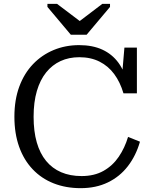

<svg xmlns="http://www.w3.org/2000/svg" viewBox="-20 -963 796 1000"><path d="M349 -782H431L553 -927V-943H513L363 -829L425 -831L277 -943H227V-927ZM393 -665Q339 -665 295.5 -645Q252 -625 220.5 -586Q189 -547 172 -489Q155 -431 155 -355Q155 -279 171.5 -221.5Q188 -164 220 -125Q252 -86 298.5 -66Q345 -46 405 -46Q471 -46 519 -73Q567 -100 598.5 -146.5Q630 -193 647 -250L709 -225Q688 -152 646 -97.5Q604 -43 542 -13Q480 17 400 17Q323 17 259.5 -8Q196 -33 150 -81.5Q104 -130 79.5 -199Q55 -268 55 -355Q55 -443 80.5 -512Q106 -581 152 -629Q198 -677 259.5 -702.5Q321 -728 392 -728Q462 -728 513 -704.5Q564 -681 597 -636Q630 -591 643 -525L614 -551L628 -715H693V-477H623Q606 -535 575 -577Q544 -619 498.5 -642Q453 -665 393 -665Z"/></svg>

Font: Roboto Serif
Style: Regular
Weight: 400
Designer: Greg Gazdowicz
Foundry: Commercial Type
Version: Version 1.008